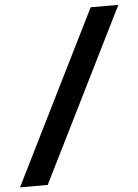

<svg xmlns="http://www.w3.org/2000/svg" viewBox="-95 -743 626 870"><g transform="rotate(-5 218.0 -307.5)"><path d="M-39.5 85 350.5 -700H476.5L86.5 85Z"/></g></svg>

Font: Cabin
Style: Bold Italic
Weight: 700
Width: 4
Italic angle: -10°
Designer: Pablo Impallari
Foundry: Pablo Impallari. http://www.impallari.com Igino Marini. http://www.ikern.com
Version: Version 3.001